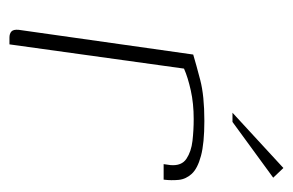

<svg xmlns="http://www.w3.org/2000/svg" viewBox="-124 -480 605 396"><g transform="rotate(90 178.0 -282.5)"><path d="M72 0H58Q50 0 45.5 -4Q41 -8 42 -19L93 -379Q113 -385 145.5 -393.5Q178 -402 230 -402Q276 -402 302 -395Q328 -388 339 -376Q350 -364 351.5 -349Q353 -334 351 -318H319L321 -332Q323 -355 308 -365Q293 -375 271 -377.5Q249 -380 226 -380Q194 -380 167 -374Q140 -368 122 -360ZM213 -460 327 -565 347 -544 232 -460Z"/></g></svg>

Font: Genos Thin ExtraLight
Style: Italic
Weight: 250
Italic angle: -8°
Version: Version 1.010